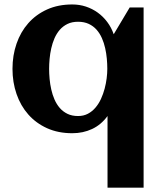

<svg xmlns="http://www.w3.org/2000/svg" viewBox="-20 -598 746 878"><path d="M636.7 260.3H471.7V-67.4Q442.4 -27.3 401.1 -8.1Q359.9 11.2 310.5 11.2Q246.1 11.2 195.3 -11.7Q144.5 -34.7 109.4 -74.5Q74.2 -114.3 55.7 -168Q37.1 -221.7 37.1 -283.2Q37.1 -344.7 55.7 -398.4Q74.2 -452.1 109.4 -491.9Q144.5 -531.7 195.3 -554.7Q246.1 -577.6 310.5 -577.6Q343.3 -577.6 372.8 -567.9Q402.3 -558.1 427 -540.3Q451.7 -522.5 470.5 -497.3Q489.3 -472.2 500 -441.4L573.2 -564H636.7ZM470.7 -283.2Q470.7 -305.2 468.5 -329.6Q466.3 -354 460.9 -377.9Q455.6 -401.9 446 -423.6Q436.5 -445.3 421.6 -462.2Q406.7 -479 385.7 -488.8Q364.7 -498.5 336.9 -498.5Q309.1 -498.5 288.6 -488.5Q268.1 -478.5 253.4 -461.7Q238.8 -444.8 229.2 -422.9Q219.7 -400.9 214.4 -377Q209 -353 206.8 -328.9Q204.6 -304.7 204.6 -283.2Q204.6 -261.7 206.8 -237.3Q209 -212.9 214.4 -189Q219.7 -165 229.2 -143.1Q238.8 -121.1 253.4 -104.2Q268.1 -87.4 288.6 -77.4Q309.1 -67.4 336.9 -67.4Q362.3 -67.4 382.1 -77.9Q401.9 -88.4 416.7 -106Q431.6 -123.5 441.9 -146Q452.1 -168.5 458.5 -192.4Q464.8 -216.3 467.8 -240Q470.7 -263.7 470.7 -283.2Z"/></svg>

Font: Aclonica
Style: Regular
Weight: 400
Designer: Astigmatic (AOETI)
Foundry: Astigmatic (AOETI)
Version: Version 1.000